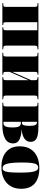

<svg xmlns="http://www.w3.org/2000/svg" viewBox="1078 -1656 591 2788"><g transform="rotate(90 1374.0 -261.5)"><path d="M25 0V-12L56 -14Q69 -15 74 -23Q79 -31 79 -57V-466Q79 -492 74 -500Q69 -508 56 -509L25 -511V-523H696V-511L672 -509Q654 -508 648 -499.5Q642 -491 642 -465V-58Q642 -32 648 -24Q654 -16 672 -14L696 -12V0H375V-12L396 -14Q410 -16 414.5 -24.5Q419 -33 419 -58V-507H302V-58Q302 -32 305.5 -24Q309 -16 322 -14L343 -12V0Z M746 0V-12L777 -14Q790 -15 795 -23Q800 -31 800 -57V-466Q800 -492 795 -500Q790 -508 777 -509L746 -511V-523H1064V-511L1043 -509Q1030 -508 1026.5 -499.5Q1023 -491 1023 -465V-143L1144 -418V-465Q1144 -490 1139.5 -499Q1135 -508 1121 -509L1100 -511V-523H1421V-511L1397 -509Q1379 -508 1373 -499.5Q1367 -491 1367 -465V-58Q1367 -32 1373 -24Q1379 -16 1397 -14L1421 -12V0H1100V-12L1121 -14Q1135 -16 1139.5 -24.5Q1144 -33 1144 -58V-380L1023 -105V-58Q1023 -32 1026.5 -24Q1030 -16 1043 -14L1064 -12V0Z M1471 0V-12L1502 -14Q1515 -15 1520 -23Q1525 -31 1525 -57V-466Q1525 -492 1520 -500Q1515 -508 1502 -509L1471 -511V-523H1824Q1891 -523 1939 -513.5Q1987 -504 2013 -479Q2039 -454 2039 -408Q2039 -353 1991.5 -319.5Q1944 -286 1862 -281V-279Q1952 -275 2007 -247Q2062 -219 2062 -156Q2062 -77 1990.5 -38.5Q1919 0 1799 0ZM1748 -284H1763Q1790 -284 1798.5 -314Q1807 -344 1807 -397Q1807 -453 1795 -477.5Q1783 -502 1762 -502Q1758 -502 1755 -502Q1752 -502 1748 -501ZM1773 -16Q1800 -16 1815 -45.5Q1830 -75 1830 -150Q1830 -221 1813 -244.5Q1796 -268 1772 -268H1748V-17Q1755 -16 1760.5 -16Q1766 -16 1773 -16Z M2404 14Q2314 14 2246.5 -16Q2179 -46 2141.5 -105Q2104 -164 2104 -249Q2104 -344 2143.5 -408Q2183 -472 2255 -504.5Q2327 -537 2424 -537Q2513 -537 2580 -509Q2647 -481 2684 -422.5Q2721 -364 2721 -273Q2721 -184 2682.5 -119.5Q2644 -55 2573 -20.5Q2502 14 2404 14ZM2419 -3Q2445 -3 2459.5 -24Q2474 -45 2480 -100Q2486 -155 2486 -256Q2486 -340 2481 -392Q2476 -444 2466 -472Q2456 -500 2442.5 -510Q2429 -520 2412 -520Q2386 -520 2369.5 -499.5Q2353 -479 2346 -427Q2339 -375 2339 -280Q2339 -167 2349 -107Q2359 -47 2377 -25Q2395 -3 2419 -3Z"/></g></svg>

Font: Literata 72pt Black
Style: Regular
Weight: 900
Designer: Latin by Veronika Burian and Jose Scaglione. Greek by Irene Vlachou. Cyrillic by Vera Evstafieva.
Foundry: TypeTogether
Version: Version 3.002